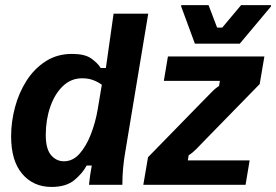

<svg xmlns="http://www.w3.org/2000/svg" viewBox="-20 -720 1076 748"><path d="M180.8 8.3Q110 8.3 66.7 -42.5Q23.3 -93.3 23.3 -189.2Q23.3 -245 38.3 -301.7Q53.3 -358.3 83.3 -405.4Q113.3 -452.5 157.9 -481.2Q202.5 -510 260.8 -510Q310 -510 335 -492.5Q360 -475 372.5 -455H392.5L422.5 -666.7H557.5L468.3 -130Q462.5 -96.7 459.6 -65Q456.7 -33.3 456.7 0H326.7Q328.3 -16.7 331.2 -37.5Q334.2 -58.3 337.5 -75H317.5Q301.7 -45 269.6 -18.3Q237.5 8.3 180.8 8.3ZM229.2 -91.7Q264.2 -91.7 290.4 -121.7Q316.7 -151.7 334.6 -198.3Q352.5 -245 360.8 -295L376.7 -390Q361.7 -400.8 342.9 -407.9Q324.2 -415 300 -415Q256.7 -415 225 -384.6Q193.3 -354.2 175.8 -303.8Q158.3 -253.3 158.3 -194.2Q158.3 -140 178.8 -115.8Q199.2 -91.7 229.2 -91.7ZM538.3 0 556.7 -107.5 765.8 -321.7Q790 -345.8 803.8 -360.4Q817.5 -375 833.3 -385L836.7 -405H618.3L634.2 -500H1010L991.7 -392.5L782.5 -178.3Q759.2 -154.2 745 -139.6Q730.8 -125 715 -115L711.7 -95H952.5L936.7 0ZM739.2 -550 685.8 -695V-700H792.5L825.8 -612.5H845.8L919.2 -700H1035.8V-695L914.2 -550Z"/></svg>

Font: Familjen Grotesk GF
Style: Bold Italic
Weight: 700
Designer: Anders Wikstroem, Jonas Baeckman, Matilda Gysing, Kristian Moeller
Foundry: Familjen STHML AB
Version: Version 2.000; Beta; Release 4; Build 6